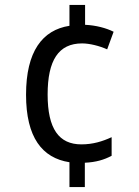

<svg xmlns="http://www.w3.org/2000/svg" viewBox="-20 -744 560 774"><path d="M323 -644V-724H260V-640C151 -623 85 -537 85 -362C85 -190 150 -107 260 -90V10H322V-88C367 -90 400 -100 430 -116V-191C393 -174 355 -162 308 -162C218 -162 172 -224 172 -363C172 -501 216 -569 311 -569C341 -569 381 -559 412 -545L438 -616C408 -631 367 -642 323 -644Z"/></svg>

Font: Noto Sans Sinhala SemiCondensed
Style: Regular
Weight: 400
Width: 4
Designer: Jelle Bosma - Monotype Design Team
Foundry: Monotype Imaging Inc.
Version: Version 2.006